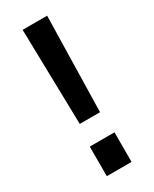

<svg xmlns="http://www.w3.org/2000/svg" viewBox="-183 -739 631 787"><g transform="rotate(-30 133.0 -346.0)"><path d="M181 -241 191 -692H75L85 -241ZM191 0V-140H74V0Z"/></g></svg>

Font: RazerF5 SemiBold
Style: Regular
Weight: 600
Foundry: Razer Inc.
Version: Version 2